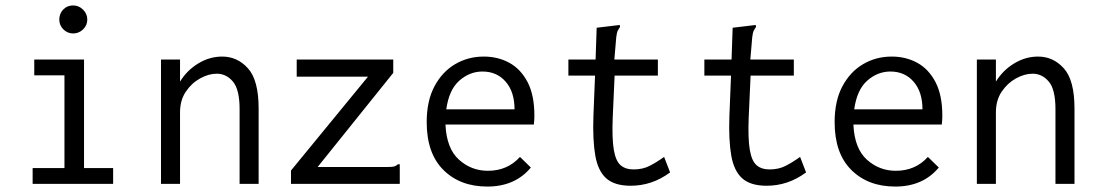

<svg xmlns="http://www.w3.org/2000/svg" viewBox="-20 -676 4040 706"><path d="M100 0V-58H217V-399H106V-457H289V-58H396V0ZM249 -553Q228 -553 213 -568Q198 -583 198 -604Q198 -626 212.5 -641Q227 -656 249 -656Q270 -656 285.5 -640.5Q301 -625 301 -604Q301 -583 285.5 -568Q270 -553 249 -553Z M572 0V-457H642V-376Q668 -418 709.5 -443Q751 -468 797 -468Q853 -468 892 -424.5Q931 -381 931 -277V0H861V-275Q861 -347 836.5 -376Q812 -405 777 -405Q747 -405 715.5 -387.5Q684 -370 663 -338.5Q642 -307 642 -263V0Z M1050 -49 1333 -394H1071V-457H1426V-408L1148 -62H1406Q1423 -62 1430 -64Q1437 -66 1443 -72H1450V0H1050Z M1772 10Q1672 10 1610.5 -51Q1549 -112 1549 -227Q1549 -305 1577.5 -358.5Q1606 -412 1653.5 -440Q1701 -468 1759 -468Q1811 -468 1853 -445Q1895 -422 1920 -374Q1945 -326 1945 -251Q1945 -243 1944.5 -234.5Q1944 -226 1943 -218H1618Q1622 -130 1667.5 -89Q1713 -48 1774 -48Q1846 -48 1892 -99L1932 -60Q1874 10 1772 10ZM1621 -274H1872Q1872 -338 1839.5 -375.5Q1807 -413 1754 -413Q1707 -413 1669 -379.5Q1631 -346 1621 -274Z M2299 7Q2240 7 2209.5 -20Q2179 -47 2169 -103.5Q2159 -160 2162 -248L2168 -398H2070V-457H2170L2174 -574L2249 -583L2259 -584L2260 -577Q2255 -570 2251.5 -563Q2248 -556 2246 -539L2239 -457H2399V-398H2240L2233 -243Q2230 -167 2237 -125.5Q2244 -84 2262 -68.5Q2280 -53 2310 -53Q2343 -53 2368.5 -66Q2394 -79 2422 -99L2444 -42Q2410 -17 2374 -5Q2338 7 2299 7Z M2799 7Q2740 7 2709.5 -20Q2679 -47 2669 -103.5Q2659 -160 2662 -248L2668 -398H2570V-457H2670L2674 -574L2749 -583L2759 -584L2760 -577Q2755 -570 2751.5 -563Q2748 -556 2746 -539L2739 -457H2899V-398H2740L2733 -243Q2730 -167 2737 -125.5Q2744 -84 2762 -68.5Q2780 -53 2810 -53Q2843 -53 2868.5 -66Q2894 -79 2922 -99L2944 -42Q2910 -17 2874 -5Q2838 7 2799 7Z M3272 10Q3172 10 3110.5 -51Q3049 -112 3049 -227Q3049 -305 3077.5 -358.5Q3106 -412 3153.5 -440Q3201 -468 3259 -468Q3311 -468 3353 -445Q3395 -422 3420 -374Q3445 -326 3445 -251Q3445 -243 3444.5 -234.5Q3444 -226 3443 -218H3118Q3122 -130 3167.5 -89Q3213 -48 3274 -48Q3346 -48 3392 -99L3432 -60Q3374 10 3272 10ZM3121 -274H3372Q3372 -338 3339.5 -375.5Q3307 -413 3254 -413Q3207 -413 3169 -379.5Q3131 -346 3121 -274Z M3572 0V-457H3642V-376Q3668 -418 3709.5 -443Q3751 -468 3797 -468Q3853 -468 3892 -424.5Q3931 -381 3931 -277V0H3861V-275Q3861 -347 3836.5 -376Q3812 -405 3777 -405Q3747 -405 3715.5 -387.5Q3684 -370 3663 -338.5Q3642 -307 3642 -263V0Z"/></svg>

Font: Inconsolata Nerd Font Mono
Style: Regular
Weight: 400
Monospace: yes
Designer: Raph Levien, Cyreal, Brenton Simpson
Foundry: Raph Levien, Cyreal, Google
Version: Version 3.000; ttfautohint (v1.8.3);Nerd Fonts 3.0.2